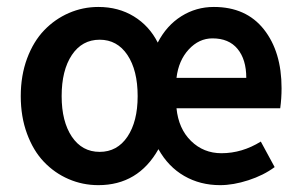

<svg xmlns="http://www.w3.org/2000/svg" viewBox="-20 -523 870 555"><path d="M264.2 12.2Q218.8 12.2 178.2 -5.4Q137.7 -22.9 106.9 -55.2Q76.2 -87.4 58.1 -136.5Q40 -185.5 40 -245.1Q40 -304.7 58.3 -354Q76.7 -403.3 107.7 -435.5Q138.7 -467.8 179.2 -485.4Q219.7 -502.9 264.2 -502.9Q322.3 -502.9 366.9 -475.6Q411.6 -448.2 436 -399.9Q461.4 -449.2 504.2 -476.1Q546.9 -502.9 598.1 -502.9Q691.4 -502.9 742.7 -438.2Q793.9 -373.5 793.9 -268.1Q793.9 -238.3 790 -210H490.2Q496.1 -150.9 532.2 -115.5Q568.4 -80.1 620.1 -80.1Q679.7 -80.1 733.9 -113.8L773.9 -40Q741.7 -16.1 698 -2Q654.3 12.2 616.2 12.2Q558.6 12.2 512.5 -14.4Q466.3 -41 438 -91.8Q379.4 12.2 264.2 12.2ZM377.9 -245.1Q377.9 -319.8 348.4 -364Q318.8 -408.2 268.1 -408.2Q217.3 -408.2 187.7 -364Q158.2 -319.8 158.2 -245.1Q158.2 -171.9 187.7 -127.9Q217.3 -84 268.1 -84Q318.8 -84 348.4 -127.9Q377.9 -171.9 377.9 -245.1ZM490.2 -297.9H691.9Q691.9 -351.1 666.7 -381.6Q641.6 -412.1 594.2 -412.1Q555.2 -412.1 525.6 -380.1Q496.1 -348.1 490.2 -297.9Z"/></svg>

Font: Source Sans 3 Semibold
Style: Regular
Weight: 600
Designer: Paul D. Hunt
Foundry: Adobe
Version: Version 3.052;hotconv 1.1.0;makeotfexe 2.6.0